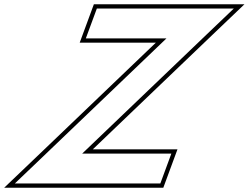

<svg xmlns="http://www.w3.org/2000/svg" viewBox="-160 -810 1166 900"><path d="M312.3 -630H242.3L294 -770H364H804H874H936L821.8 -661L225.2 -90H573.2H643.2L591.6 50H521.6H41.6H-28.4H-90.4L23.8 -59L620.3 -630ZM213.6 -610H570.5L9.9 -73.5L-140.4 70H605.5L671.9 -110H275L835.6 -646.5L985.9 -790H280Z"/></svg>

Font: Nordica Plus
Style: NordicaClassicRgOblOl
Weight: 500
Version: Version 1.01